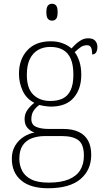

<svg xmlns="http://www.w3.org/2000/svg" viewBox="-20 -763 556 1023"><path d="M236 240Q142 240 92.5 198Q43 156 43 83Q43 42 61 12.5Q79 -17 107 -34.5Q135 -52 164 -57Q142 -64 126.5 -81.5Q111 -99 111 -129Q111 -158 128.5 -180.5Q146 -203 163 -215Q120 -237 100.5 -280Q81 -323 81 -370Q81 -446 125 -494.5Q169 -543 251 -543Q287 -543 315 -532Q343 -521 361 -505Q370 -515 383 -527.5Q396 -540 413 -549.5Q430 -559 450 -559Q476 -559 487.5 -545.5Q499 -532 499 -513Q499 -496 492.5 -484.5Q486 -473 471 -473Q471 -498 465 -510Q459 -522 444 -522Q424 -522 409.5 -511.5Q395 -501 378 -485Q393 -466 403 -435.5Q413 -405 413 -364Q413 -289 372.5 -242Q332 -195 251 -195Q239 -195 218.5 -198Q198 -201 190 -204Q172 -192 159.5 -173.5Q147 -155 147 -128Q147 -98 173 -87Q199 -76 238 -76H317Q367 -76 400 -60Q433 -44 449.5 -13.5Q466 17 466 62Q466 143 408.5 191.5Q351 240 236 240ZM239 210Q304 210 345.5 193Q387 176 407 144Q427 112 427 67Q427 6 397.5 -16Q368 -38 311 -38H219Q181 -38 150 -26.5Q119 -15 101 11.5Q83 38 83 83Q83 117 97.5 146Q112 175 146 192.5Q180 210 239 210ZM248 -225Q288 -225 315 -238.5Q342 -252 356.5 -283Q371 -314 371 -365Q371 -417 357 -449.5Q343 -482 315.5 -497.5Q288 -513 248 -513Q211 -513 183 -497Q155 -481 139 -448.5Q123 -416 123 -364Q123 -292 157.5 -258.5Q192 -225 248 -225ZM257 -653Q244 -653 235.5 -662.5Q227 -672 227 -698Q227 -724 235.5 -733.5Q244 -743 257 -743Q271 -743 279 -733.5Q287 -724 287 -698Q287 -672 279 -662.5Q271 -653 257 -653Z"/></svg>

Font: Noto Serif Bengali ExtraLight
Style: Regular
Weight: 250
Version: Version 2.003